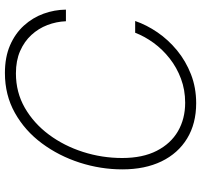

<svg xmlns="http://www.w3.org/2000/svg" viewBox="-38 -738 787 750"><g transform="rotate(-90 355.0 -363.5)"><path d="M326.2 9.8Q246.6 9.8 188.5 -25.6Q130.4 -61 99.1 -125.7Q67.9 -190.4 67.9 -278.3Q67.9 -363.3 94.2 -445.1Q120.6 -526.9 169.7 -593Q218.8 -659.2 288.3 -698.2Q357.9 -737.3 444.3 -737.3Q506.3 -737.3 552.5 -717.3Q598.6 -697.3 629.6 -663.1Q660.6 -628.9 676 -586.4Q691.4 -543.9 691.9 -499H646.5Q645 -536.6 631.6 -571.5Q618.2 -606.4 592.8 -634Q567.4 -661.6 530 -678Q492.7 -694.3 442.9 -694.3Q368.7 -694.3 308.1 -659.4Q247.6 -624.5 203.6 -565.4Q159.7 -506.3 136 -432.1Q112.3 -357.9 112.3 -279.3Q112.3 -199.2 140.4 -144.3Q168.5 -89.4 217 -61.3Q265.6 -33.2 328.1 -33.2Q378.4 -33.2 422.1 -49.6Q465.8 -65.9 501.2 -93.8Q536.6 -121.6 562 -156.5Q587.4 -191.4 601.6 -228.5H647.5Q632.3 -184.1 603.3 -141.6Q574.2 -99.1 532.7 -64.9Q491.2 -30.8 439.2 -10.5Q387.2 9.8 326.2 9.8Z"/></g></svg>

Font: Inter 20pt ExtraLight
Style: Italic
Weight: 250
Italic angle: -9.3988°
Version: Version 4.001;git-66647c0bb